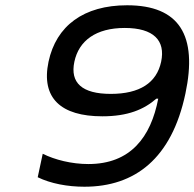

<svg xmlns="http://www.w3.org/2000/svg" viewBox="-20 -699 737 728"><path d="M300 9C492 9 631 -98 683 -344C730 -565 660 -679 462 -679C297 -679 193 -601 164 -465C135 -327 211 -258 368 -258C465 -258 526 -284 573 -325H580C552 -179 475 -77 315 -77C252 -77 188 -93 142 -116L123 -27C172 -3 236 9 300 9ZM262 -465C279 -545 344 -593 453 -593C563 -593 608 -545 591 -465C574 -385 510 -343 400 -343C291 -343 245 -385 262 -465Z"/></svg>

Font: LT Wave Text Italic
Style: Regular
Weight: 400
Designer: Daniel Lyons
Version: Version 2.5 (Glyphs App)